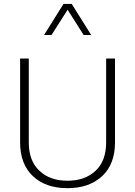

<svg xmlns="http://www.w3.org/2000/svg" viewBox="-20 -958 691 983"><path d="M523.4 -228C523.4 -166 505.4 -117.7 469.7 -84C433.6 -49.8 385.3 -32.7 325.2 -32.7C265.1 -32.7 217.3 -49.8 181.6 -84C145.5 -117.7 127.4 -166 127.4 -228V-658.2H83V-228.5C83 -154.8 105 -97.2 148.4 -56.2C191.9 -15.1 251 5.4 325.2 5.4C399.4 5.4 458.5 -15.1 502.9 -56.2C546.9 -97.2 568.8 -154.8 568.8 -228.5V-658.2H523.4ZM347.2 -938H305.2L205.6 -778.8H243.7L326.2 -908.2L408.2 -778.8H446.8Z"/></svg>

Font: Estedad ExtraLight
Style: Regular
Weight: 200
Designer: Amin Abedi
Version: Version 7.3